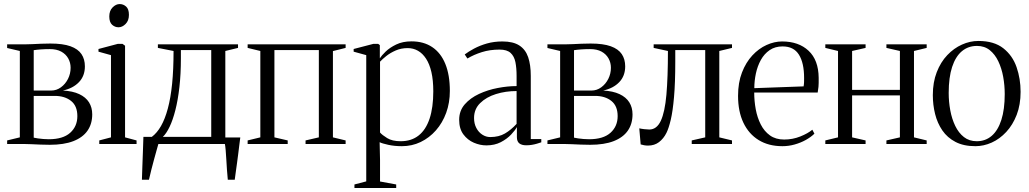

<svg xmlns="http://www.w3.org/2000/svg" viewBox="-20 -726 5190 968"><path d="M231 4Q208 4 184 3Q160 2 138.8 1Q117.5 0 103 0H16V-18L80 -33.5V-469L16 -484V-502.5H108Q124 -502.5 144 -503.5Q164 -504.5 187 -505.5Q210 -506.5 234 -506.5Q297 -506.5 335.2 -492.8Q373.5 -479 390.8 -453.2Q408 -427.5 408 -391.5Q408 -343 378 -311.8Q348 -280.5 297 -269.5Q346.5 -267 379.5 -251.5Q412.5 -236 428.8 -210Q445 -184 445 -149.5Q445 -101.5 421.2 -67.2Q397.5 -33 350 -14.5Q302.5 4 231 4ZM226 -24Q297.5 -24 333.8 -56.5Q370 -89 370 -140.5Q370 -192 338.2 -217.2Q306.5 -242.5 256 -242.5H150V-32Q158.5 -30 171 -28.2Q183.5 -26.5 197.8 -25.2Q212 -24 226 -24ZM150 -269.5H238Q265 -269.5 287.2 -285.8Q309.5 -302 322.8 -328.2Q336 -354.5 336 -384.5Q336 -410 324 -431.5Q312 -453 288.8 -465.8Q265.5 -478.5 231 -478.5Q208.5 -478.5 187 -477Q165.5 -475.5 150 -473Z M480.5 0V-18L539.5 -33.5V-448L476.5 -465.5V-479L574.5 -505H597.5L610.5 -495.5V-33.5L668.5 -18V0ZM577 -588.5Q559.5 -588.5 545.2 -601.2Q531 -614 531 -643Q531 -672 547.8 -688.8Q564.5 -705.5 583 -705.5H584Q601.5 -705.5 615.8 -693Q630 -680.5 630 -651Q630 -622 613.2 -605.2Q596.5 -588.5 578 -588.5Z M735.5 0V-31L745.5 -36Q771.5 -55.5 791.8 -90.8Q812 -126 826.2 -179Q840.5 -232 847.8 -304Q855 -376 855 -469L776 -484.5V-502.5H1180V-484.5L1116 -469V0ZM801 -36H1045V-473.5H892V-433.5Q892 -352.5 884.5 -286.8Q877 -221 864.2 -171Q851.5 -121 835.2 -87Q819 -53 801 -36ZM695.5 180Q696.5 146.5 697.8 111Q699 75.5 700.5 38.5Q702 1.5 703 -36H802.5L779 -2Q776 9 770.2 29Q764.5 49 757.5 74.8Q750.5 100.5 743.5 127.8Q736.5 155 731 180ZM1128.5 180Q1126 156 1124.2 129.5Q1122.5 103 1121 77.8Q1119.5 52.5 1117.8 31.5Q1116 10.5 1113.5 -2L1083.5 -33H1191.5Q1189 -13 1186.2 8.2Q1183.5 29.5 1180.8 51.8Q1178 74 1175 96Q1172 118 1169 139.2Q1166 160.5 1163.5 180Z M1228.5 0V-18L1292.5 -33.5V-469L1228.5 -484.5V-502.5H1722.5V-484.5L1658.5 -468.5V-33.5L1722.5 -18V0H1520.5V-18L1587.5 -33.5V-473.5H1363.5V-33.5L1430.5 -18V0Z M1767 222V204L1826.5 188.5V-448L1763 -465.5V-479L1863 -505H1886.5L1895 -498.5V-432Q1903.5 -445.5 1924.2 -465.8Q1945 -486 1977.8 -501.8Q2010.5 -517.5 2054.5 -517.5Q2116 -517.5 2159.2 -488.5Q2202.5 -459.5 2225.2 -403.8Q2248 -348 2248 -267.5Q2248 -208 2229.5 -157.2Q2211 -106.5 2177.8 -68.8Q2144.5 -31 2100.8 -10Q2057 11 2006.5 11Q1968.5 11 1937.8 4.2Q1907 -2.5 1894 -9L1896 80.5V189L1977.5 204V222ZM2000 -14Q2054 -14 2090.5 -42.8Q2127 -71.5 2145.8 -127.8Q2164.5 -184 2164.5 -265.5Q2164.5 -321.5 2155 -362.5Q2145.5 -403.5 2128 -430.2Q2110.5 -457 2087 -470.2Q2063.5 -483.5 2035.5 -483.5Q2002.5 -483.5 1975 -471.5Q1947.5 -459.5 1927.5 -443.5Q1907.5 -427.5 1896 -415V-58Q1906.5 -45.5 1932 -29.8Q1957.5 -14 2000 -14Z M2432 7Q2400.5 7 2369 -6.5Q2337.5 -20 2316.2 -48.5Q2295 -77 2295 -122Q2295 -167.5 2323 -199.8Q2351 -232 2395.2 -252.5Q2439.5 -273 2489.8 -282.5Q2540 -292 2584.5 -292V-343.5Q2584.5 -383 2578.5 -412.8Q2572.5 -442.5 2554.2 -459.2Q2536 -476 2498.5 -476Q2450 -476 2409.5 -463.2Q2369 -450.5 2336.5 -431L2323 -451.5Q2342 -466 2370.5 -481.2Q2399 -496.5 2435 -506.8Q2471 -517 2513 -517Q2567 -517 2598.2 -496.8Q2629.5 -476.5 2642.8 -437.8Q2656 -399 2656 -343.5V-25H2709V-8.5Q2698.5 -5 2686.8 -1.5Q2675 2 2661.8 4.2Q2648.5 6.5 2633 6.5Q2610.5 6.5 2598.2 -3.2Q2586 -13 2586 -34.5V-85.5Q2577.5 -69.5 2556.8 -47.5Q2536 -25.5 2504.8 -9.2Q2473.5 7 2432 7ZM2451.5 -35Q2495 -35 2525.8 -53Q2556.5 -71 2584.5 -101.5V-267Q2529.5 -267 2480.5 -251.8Q2431.5 -236.5 2400.8 -206.2Q2370 -176 2370 -131Q2370 -102.5 2381.5 -80.8Q2393 -59 2411.8 -47Q2430.5 -35 2451.5 -35Z M2955 4Q2932 4 2908 3Q2884 2 2862.8 1Q2841.5 0 2827 0H2740V-18L2804 -33.5V-469L2740 -484V-502.5H2832Q2848 -502.5 2868 -503.5Q2888 -504.5 2911 -505.5Q2934 -506.5 2958 -506.5Q3021 -506.5 3059.2 -492.8Q3097.5 -479 3114.8 -453.2Q3132 -427.5 3132 -391.5Q3132 -343 3102 -311.8Q3072 -280.5 3021 -269.5Q3070.5 -267 3103.5 -251.5Q3136.5 -236 3152.8 -210Q3169 -184 3169 -149.5Q3169 -101.5 3145.2 -67.2Q3121.5 -33 3074 -14.5Q3026.5 4 2955 4ZM2950 -24Q3021.5 -24 3057.8 -56.5Q3094 -89 3094 -140.5Q3094 -192 3062.2 -217.2Q3030.5 -242.5 2980 -242.5H2874V-32Q2882.5 -30 2895 -28.2Q2907.5 -26.5 2921.8 -25.2Q2936 -24 2950 -24ZM2874 -269.5H2962Q2989 -269.5 3011.2 -285.8Q3033.5 -302 3046.8 -328.2Q3060 -354.5 3060 -384.5Q3060 -410 3048 -431.5Q3036 -453 3012.8 -465.8Q2989.5 -478.5 2955 -478.5Q2932.5 -478.5 2911 -477Q2889.5 -475.5 2874 -473Z M3247 8Q3237 8 3227.2 6.2Q3217.5 4.5 3210 2L3203 -79Q3213 -76.5 3228.2 -74.8Q3243.5 -73 3253.5 -73Q3291 -73 3311.5 -116.8Q3332 -160.5 3339.8 -248.5Q3347.5 -336.5 3347.5 -469L3275.5 -484.5V-502.5H3670.5V-484.5L3606.5 -469V-33.5L3670.5 -18V0H3467.5V-18L3535.5 -33.5V-473.5H3384.5V-414.5Q3384.5 -308 3378.2 -236.8Q3372 -165.5 3361.8 -122.2Q3351.5 -79 3340 -56Q3325.5 -27 3302.5 -9.5Q3279.5 8 3247 8Z M3924.5 11Q3855 11 3805 -19.8Q3755 -50.5 3728 -107.2Q3701 -164 3701 -242.5Q3701 -309.5 3720.8 -360.5Q3740.5 -411.5 3773 -446.5Q3805.5 -481.5 3844.8 -499.2Q3884 -517 3923 -517Q4006.5 -517 4056.5 -470.2Q4106.5 -423.5 4107.5 -334Q4108 -304.5 4106.5 -288.2Q4105 -272 4102.5 -259.5H3782.5Q3782.5 -217 3790.2 -175Q3798 -133 3815.5 -98.5Q3833 -64 3862 -43.2Q3891 -22.5 3933.5 -22.5Q3976.5 -22.5 4015 -38Q4053.5 -53.5 4075.5 -72L4086 -52Q4068 -34.5 4042.2 -20.2Q4016.5 -6 3986.2 2.5Q3956 11 3924.5 11ZM3783 -281.5 4031.5 -290.5Q4033.5 -302 4033.8 -312.2Q4034 -322.5 4034 -333Q4034 -408.5 4008 -450.2Q3982 -492 3925.5 -492Q3887.5 -492 3860.2 -473.2Q3833 -454.5 3816 -423.8Q3799 -393 3791 -355.8Q3783 -318.5 3783 -281.5Z M4141 0V-18L4205 -33.5V-469L4141 -484.5V-502.5H4344V-484.5L4276 -469V-273H4517V-469L4449 -484.5V-502.5H4652V-484.5L4588 -469V-33.5L4652 -18V0H4449V-18L4517 -33.5V-245H4276V-33.5L4344 -18V0Z M4683 -246.5Q4683 -311.5 4702.8 -362.2Q4722.5 -413 4755.8 -448Q4789 -483 4829.8 -501.2Q4870.5 -519.5 4912.5 -519.5Q4991.5 -519.5 5038.2 -482.8Q5085 -446 5105.2 -387.5Q5125.5 -329 5125.5 -263Q5125.5 -198 5105.8 -147Q5086 -96 5053.2 -60.8Q5020.5 -25.5 4980 -7.2Q4939.5 11 4897.5 11Q4838.5 11 4797.2 -10.5Q4756 -32 4731 -68.5Q4706 -105 4694.5 -151Q4683 -197 4683 -246.5ZM4904.5 -14Q4948.5 -14 4980 -41.2Q5011.5 -68.5 5028.5 -121.5Q5045.5 -174.5 5045.5 -252Q5045.5 -295.5 5037.8 -338.5Q5030 -381.5 5013.2 -416.8Q4996.5 -452 4970 -473.2Q4943.5 -494.5 4905.5 -494.5Q4861.5 -494.5 4829.5 -467.8Q4797.5 -441 4780.2 -388.2Q4763 -335.5 4763 -257.5Q4763 -213 4771 -169.8Q4779 -126.5 4796 -91.2Q4813 -56 4839.8 -35Q4866.5 -14 4904.5 -14Z"/></svg>

Font: Merriweather 144pt Light
Style: Regular
Weight: 300
Version: Version 2.100